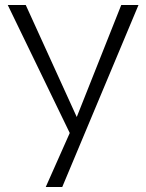

<svg xmlns="http://www.w3.org/2000/svg" viewBox="-20 -748 585 768"><path d="M163 0 259 -216 11 -728H83L287 -280L465 -728H534L229 0Z"/></svg>

Font: Murecho Light
Style: Regular
Weight: 300
Designer: Neil Summerour
Foundry: Positype
Version: Version 1.010; ttfautohint (v1.8.3)